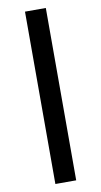

<svg xmlns="http://www.w3.org/2000/svg" viewBox="-101 -816 535 1017"><g transform="rotate(-10 166.5 -307.5)"><path d="M111 -771H223V156H111Z"/></g></svg>

Font: Roboto Serif
Style: Bold Italic
Weight: 700
Italic angle: -10°
Designer: Greg Gazdowicz
Foundry: Commercial Type
Version: Version 1.008